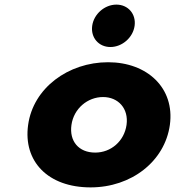

<svg xmlns="http://www.w3.org/2000/svg" viewBox="-20 -798 786 833"><path d="M102 -256C80 -98 188 15 373 15C550 15 695 -98 717 -256C739 -416 619 -528 449 -528C276 -528 124 -416 102 -256ZM290 -256C300 -327 360 -377 427 -377C493 -377 539 -327 529 -256C519 -186 462 -136 393 -136C321 -136 280 -186 290 -256ZM485 -778C434 -778 387 -737 380 -686C373 -635 408 -594 459 -594C510 -594 557 -635 564 -686C571 -737 536 -778 485 -778Z"/></svg>

Font: Hussar Przerywany
Style: Obl
Weight: 400
Foundry: Cannot Into Space Fonts
Version: Version 0.982